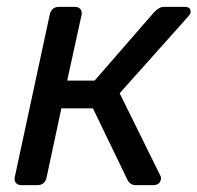

<svg xmlns="http://www.w3.org/2000/svg" viewBox="-20 -540 576 560"><path d="M42 0Q32 0 26.5 -6.5Q21 -13 23 -23L125 -497Q130 -520 152 -520H199Q209 -520 214.5 -513.5Q220 -507 218 -497L176 -305H256L430 -505Q436 -511 443 -515.5Q450 -520 460 -520H519Q537 -520 536 -504Q536 -500 529 -492L329 -268L447 -29Q451 -22 449 -16Q446 0 426 0H376Q360 0 352 -15L251 -224H159L116 -23Q111 0 89 0Z"/></svg>

Font: Lubike
Style: Italic
Weight: 400
Italic angle: -12°
Foundry: Honoka55
Version: Version 1.000;July 22, 2022;FontCreator 14.0.0.2862 64-bit